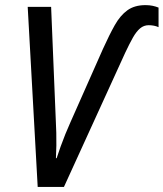

<svg xmlns="http://www.w3.org/2000/svg" viewBox="-20 -741 648 761"><path d="M129.4 0 89.8 -713.9H182.6L201.2 -262.7Q202.6 -239.3 203.1 -214.6Q203.6 -189.9 203.4 -164.8Q203.1 -139.6 201.7 -113.8L204.6 -114.3Q211.4 -135.3 220.2 -159.9Q229 -184.6 239 -209.2Q249 -233.9 258.3 -254.4L388.2 -547.4Q413.1 -602.5 434.8 -641.1Q456.5 -679.7 484.9 -700.2Q513.2 -720.7 556.6 -720.7Q572.3 -720.7 585 -718Q597.7 -715.3 608.4 -710.9V-633.3Q600.1 -637.2 589.8 -639.2Q579.6 -641.1 569.3 -641.1Q550.3 -641.1 535.4 -628.7Q520.5 -616.2 506.8 -592Q493.2 -567.9 476.6 -532.7L233.4 0Z"/></svg>

Font: Open Sans SemiCondensed Medium
Style: Italic
Weight: 500
Width: 4
Italic angle: -12°
Designer: Monotype Design Team
Foundry: Monotype Imaging Inc.
Version: Version 3.000